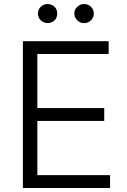

<svg xmlns="http://www.w3.org/2000/svg" viewBox="-20 -934 633 956"><path d="M521 -729V-665H166V-396H499V-332H166V-62H528V2H94V-729ZM183 -833Q169 -847 169 -866Q169 -887 183 -900Q197 -914 217 -914Q236 -914 252 -900Q265 -887 265 -866Q265 -847 252 -833Q236 -819 217 -819Q199 -819 183 -833ZM365 -833Q350 -848 350 -866Q350 -887 365 -900Q379 -914 399 -914Q419 -914 433 -900Q447 -887 447 -866Q447 -847 433 -833Q419 -819 399 -819Q379 -819 365 -833Z"/></svg>

Font: Sinter Normal
Style: Regular
Weight: 350
Foundry: Adobe & rsms
Version: Version 1.000